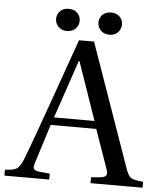

<svg xmlns="http://www.w3.org/2000/svg" viewBox="-86 -891 793 940"><g transform="rotate(5 310.5 -420.5)"><path d="M188 -305H387L288 -591H285Q196 -329 188 -305ZM-29 0V-29Q17 -31 32.5 -43.5Q48 -56 64 -98Q89 -162 172 -396L277 -692H351L563 -89Q576 -51 590.5 -42Q605 -33 650 -29V0H394V-29L439 -33Q471 -36 471 -55Q471 -61 466 -76L399 -267H175Q125 -111 114 -74Q110 -58 110 -54Q110 -37 139 -34L191 -29V0ZM422 -732Q396 -732 380 -748.5Q364 -765 364 -787Q364 -809 379.5 -825Q395 -841 422 -841Q449 -841 464.5 -825Q480 -809 480 -787Q480 -765 464.5 -748.5Q449 -732 422 -732ZM214 -732Q188 -732 172 -748.5Q156 -765 156 -787Q156 -809 171.5 -825Q187 -841 214 -841Q241 -841 256.5 -825Q272 -809 272 -787Q272 -765 256.5 -748.5Q241 -732 214 -732Z"/></g></svg>

Font: Heuristica
Style: Regular
Weight: 400
Version: Version 1.0.1 ; ttfautohint (v1.4.1)